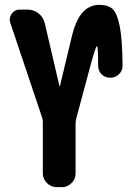

<svg xmlns="http://www.w3.org/2000/svg" viewBox="-20 -770 540 790"><path d="M388.7 -750Q424.8 -750 443.4 -732.9Q461.9 -715.8 472.7 -661.6Q483.4 -607.4 484.4 -499Q484.4 -479.5 469.7 -464.8Q455.1 -450.2 433.6 -450.2Q412.1 -450.2 397.9 -464.4Q383.8 -478.5 383.8 -500Q383.8 -580.1 378.9 -580.1Q374 -580.1 353.5 -504.9L293.9 -283.2Q291 -268.6 291 -266.6V-56.6Q291 -33.2 274.4 -16.6Q257.8 0 235.4 0H212.9Q189.5 0 172.9 -17.1Q156.2 -34.2 156.2 -56.6V-266.6Q156.2 -277.3 154.3 -283.2L22.5 -675.8Q15.6 -695.3 27.8 -712.9Q40 -730.5 60.5 -730.5H93.8Q119.1 -730.5 138.7 -714.8Q158.2 -699.2 164.1 -674.8L224.6 -416Q224.6 -415 225.6 -415Q226.6 -415 226.6 -416L274.4 -615.2Q291 -686.5 319.3 -718.3Q347.7 -750 388.7 -750Z"/></svg>

Font: Rounded Mgen+ 1m bold
Style: Bold
Weight: 700
Designer: [Source Han Sans]
Ryoko NISHIZUKA  (kana & ideographs); Paul D. Hunt (Latin, Greek & Cyrillic); Wenlong ZHANG  (bopomofo
Version: Version 1.059.20150602